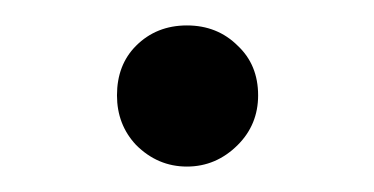

<svg xmlns="http://www.w3.org/2000/svg" viewBox="-20 -401 294 151"><path d="M183 -326Q183 -350 167 -365Q151 -381 127 -381Q103 -381 87 -365Q72 -350 72 -326Q72 -303 87 -287Q104 -270 127 -270Q150 -270 167 -287Q183 -303 183 -326Z"/></svg>

Font: Unageo
Style: Regular
Weight: 400
Designer: Richard Sepsi
Foundry: Richard Sepsi
Version: Version 2.000